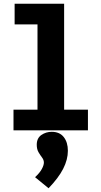

<svg xmlns="http://www.w3.org/2000/svg" viewBox="-20 -695 540 1024"><path d="M52 0V-110H180V-565H58V-675H322V-110H449V0ZM239 309 167 250Q192 227 203 206.5Q214 186 214 172Q214 158 204.5 145.5Q195 133 185.5 117Q176 101 176 77Q176 42 200.5 25Q225 8 256 8Q298 8 320 36Q342 64 342 109Q342 156 317 205Q292 254 239 309Z"/></svg>

Font: Inconsolata Black
Style: Regular
Weight: 900
Monospace: yes
Designer: Raph Levien, Cyreal, Brenton Simpson
Foundry: Raph Levien, Cyreal, Google
Version: Version 3.001; ttfautohint (v1.8.2.53-6de2)